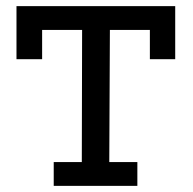

<svg xmlns="http://www.w3.org/2000/svg" viewBox="-20 -609 631 629"><path d="M34 -589H554V-415H471V-511H340L338 -78H430V0H156V-78H248L249 -511H118V-415H34Z"/></svg>

Font: Podkova Medium
Style: Regular
Weight: 500
Designer: Ilya Yudin
Foundry: Cyreal (www.cyreal.org)
Version: Version 2.103